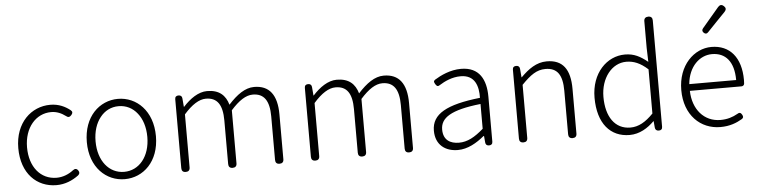

<svg xmlns="http://www.w3.org/2000/svg" viewBox="-49 -1076 5259 1334"><g transform="rotate(-5 2581.0 -409.0)"><path d="M126 -60C169 -13 230 13 299 13C358 13 410 -9 453 -41C465 -51 467 -62 458 -75C448 -90 435 -91 421 -80C389 -55 348 -38 304 -38C192 -38 117 -130 117 -266C117 -403 198 -496 305 -496C344 -496 377 -481 405 -460C419 -448 431 -449 443 -463C454 -476 455 -486 442 -497C408 -524 363 -547 303 -547C237 -547 175 -521 130 -473C85 -425 56 -355 56 -266C56 -178 82 -108 126 -60Z M606 -473C562 -425 534 -355 534 -266C534 -89 646 13 775 13C904 13 1016 -89 1016 -266C1016 -355 988 -425 944 -473C900 -521 840 -547 775 -547C711 -547 650 -521 606 -473ZM646 -432C678 -473 723 -496 775 -496C828 -496 873 -473 905 -432C937 -392 956 -335 956 -266C956 -130 880 -38 775 -38C670 -38 595 -130 595 -266C595 -335 614 -392 646 -432Z M1230 -199V-399C1286 -463 1337 -495 1384 -495C1463 -495 1499 -443 1499 -333V-29C1499 -10 1509 0 1528 0C1547 0 1557 -10 1557 -29V-399C1614 -463 1663 -495 1711 -495C1789 -495 1826 -443 1826 -333V-29C1826 -10 1836 0 1855 0C1874 0 1884 -10 1884 -29V-341C1884 -478 1831 -547 1725 -547C1662 -547 1604 -505 1544 -439C1525 -505 1482 -547 1397 -547C1336 -547 1277 -505 1229 -452H1227L1222 -511C1221 -526 1212 -534 1197 -534C1181 -534 1172 -526 1172 -510V-267V-29C1172 -10 1182 0 1201 0C1220 0 1230 -10 1230 -29Z M2134 -199V-399C2190 -463 2241 -495 2288 -495C2367 -495 2403 -443 2403 -333V-29C2403 -10 2413 0 2432 0C2451 0 2461 -10 2461 -29V-399C2518 -463 2567 -495 2615 -495C2693 -495 2730 -443 2730 -333V-29C2730 -10 2740 0 2759 0C2778 0 2788 -10 2788 -29V-341C2788 -478 2735 -547 2629 -547C2566 -547 2508 -505 2448 -439C2429 -505 2386 -547 2301 -547C2240 -547 2181 -505 2133 -452H2131L2126 -511C2125 -526 2116 -534 2101 -534C2085 -534 2076 -526 2076 -510V-267V-29C2076 -10 2086 0 2105 0C2124 0 2134 -10 2134 -29Z M3341 -253V-338C3341 -456 3296 -547 3168 -547C3092 -547 3025 -514 2983 -488C2970 -479 2972 -472 2980 -458C2989 -443 2996 -437 3011 -447C3049 -471 3101 -496 3161 -496C3262 -496 3284 -414 3282 -335C3048 -309 2943 -252 2943 -135C2943 -35 3012 13 3098 13C3167 13 3230 -24 3283 -68H3287L3291 -23C3292 -8 3301 0 3316 0C3332 0 3341 -8 3341 -24V-169ZM3282 -248V-205V-119C3220 -65 3169 -37 3110 -37C3050 -37 3001 -64 3001 -138C3001 -219 3072 -269 3282 -292Z M3585 -199V-399C3647 -463 3691 -495 3752 -495C3835 -495 3870 -443 3870 -333V-29C3870 -10 3880 0 3899 0C3918 0 3928 -10 3928 -29V-341C3928 -478 3877 -547 3766 -547C3693 -547 3637 -505 3584 -452H3582L3577 -511C3576 -526 3567 -534 3552 -534C3536 -534 3527 -526 3527 -510V-267V-29C3527 -10 3537 0 3556 0C3575 0 3585 -10 3585 -29Z M4525 -596V-766C4525 -785 4515 -795 4496 -795C4477 -795 4466 -785 4466 -766V-579L4469 -482C4418 -523 4375 -547 4311 -547C4185 -547 4075 -438 4075 -266C4075 -86 4162 13 4296 13C4366 13 4424 -24 4468 -68H4470L4474 -23C4475 -8 4485 0 4500 0C4516 0 4525 -8 4525 -24V-397ZM4466 -199V-122C4413 -67 4363 -38 4306 -38C4198 -38 4137 -128 4137 -266C4137 -397 4215 -496 4316 -496C4367 -496 4413 -478 4466 -430V-276Z M5022 -256H5099C5110 -256 5118 -263 5119 -274C5120 -282 5120 -291 5120 -299C5120 -455 5043 -547 4914 -547C4794 -547 4680 -440 4680 -266C4680 -91 4791 13 4929 13C4995 13 5042 -6 5081 -29C5094 -37 5094 -46 5087 -59C5079 -74 5068 -78 5054 -68C5019 -48 4981 -36 4934 -36C4819 -36 4742 -127 4739 -256H4928ZM4984 -303H4902H4739C4750 -425 4828 -497 4914 -497C5008 -497 5066 -432 5066 -303ZM4929 -753 4868 -681C4859 -670 4860 -660 4870 -650C4881 -640 4891 -640 4901 -651L4966 -719L5027 -782C5040 -796 5040 -809 5026 -822C5012 -835 4999 -834 4986 -820Z"/></g></svg>

Font: GenSenRounded2 TW L
Style: Regular
Weight: 300
Version: Version 2.100;PS 2.1;hotconv 16.6.51;makeotf.lib2.5.65220 DE